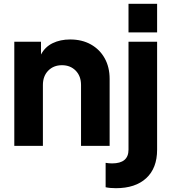

<svg xmlns="http://www.w3.org/2000/svg" viewBox="-20 -765 899 1007"><path d="M55 0H205V-319Q205 -366 233 -394.5Q261 -423 305 -423Q349 -423 377 -394.5Q405 -366 405 -319V0H555V-351Q555 -413 529 -459.5Q503 -506 456.5 -532Q410 -558 348 -558Q296 -558 256 -538.5Q216 -519 195 -479V-546H55ZM654 -595H804V-745H654ZM588 222Q690 222 747 169.5Q804 117 804 20V-546H654V20Q654 92 568 92Q551 92 534 89V217Q556 222 588 222Z"/></svg>

Font: Plus Jakarta Sans ExtraBold
Style: Regular
Weight: 800
Designer: Gumpita Rahayu
Foundry: Tokotype
Version: Version 2.004; ttfautohint (v1.8.3)